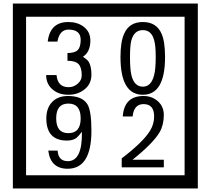

<svg xmlns="http://www.w3.org/2000/svg" viewBox="-20 -980 1195 1090"><path d="M1103 90H53V-960H1103ZM1028 15V-885H128V15ZM499 -556Q499 -504 460.5 -473Q422 -442 369 -442Q314 -442 280 -471Q242 -502 242 -554H301Q307 -485 370 -485Q398 -485 421 -504.5Q444 -524 444 -552Q444 -597 426 -616Q408 -635 363 -635V-679Q405 -679 421.5 -696Q438 -713 438 -754Q438 -812 369 -812Q318 -812 306 -744H251Q264 -855 368 -855Q419 -855 454 -829Q493 -800 493 -750Q493 -685 451 -658Q475 -642 483 -630Q499 -605 499 -556ZM917 -656Q917 -442 791 -442Q664 -442 664 -656Q664 -744 685 -789Q714 -855 791 -855Q868 -855 897 -789Q917 -745 917 -656ZM864 -656Q864 -723 855 -752Q840 -809 791 -809Q742 -809 726 -752Q718 -723 718 -656Q718 -587 726 -553Q742 -488 791 -488Q839 -488 855 -554Q864 -587 864 -656ZM499 -238Q499 -22 364 -22Q267 -22 254 -125H307Q311 -65 365 -65Q448 -65 445 -232Q424 -205 414 -197Q394 -182 360 -182Q243 -182 243 -308Q243 -366 275.5 -400.5Q308 -435 366 -435Q450 -435 478 -385Q499 -346 499 -238ZM438 -308Q438 -392 368 -392Q299 -392 299 -308Q299 -224 368 -224Q438 -224 438 -308ZM910 -30H671V-81Q792 -173 832 -238Q855 -276 855 -319Q855 -389 795 -389Q740 -389 733 -319H677Q685 -435 795 -435Q843 -435 876.5 -405Q910 -375 910 -327Q910 -271 886 -229Q848 -165 732 -73H910Z"/></svg>

Font: Unicode BMP Fallback SIL
Style: Regular
Weight: 400
Foundry: NRSI, SIL International
Version: Version 5.1 Based on Unicode 5.1